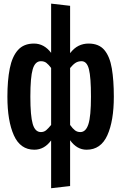

<svg xmlns="http://www.w3.org/2000/svg" viewBox="-20 -794 655 1038"><path d="M256.4 -774.4 359 -762.6V-506.7Q380.5 -534.4 405.1 -546.4Q429.7 -558.5 459 -558.5Q514.9 -558.5 544.4 -523.3Q573.8 -488.2 584.6 -423.8Q595.4 -359.5 595.4 -271.3Q595.4 -140.5 560.3 -62.6Q525.1 15.4 448.2 15.4Q395.4 15.4 359 -35.9V211.8L256.4 223.6V-34.9Q219.5 15.4 165.6 15.4Q89.7 15.4 54.9 -62.6Q20 -140.5 20 -271.3Q20 -359.5 32.8 -423.8Q45.6 -488.2 76.9 -523.3Q108.2 -558.5 163.6 -558.5Q218.5 -558.5 256.4 -508.2ZM201 -463.1Q169.7 -463.1 156.9 -419.7Q144.1 -376.4 144.1 -271.3Q144.1 -167.7 156.9 -123.8Q169.7 -80 201 -80Q217.4 -80 229.2 -89.7Q241 -99.5 256.4 -118.5V-426.7Q242.6 -445.1 230.8 -454.1Q219 -463.1 201 -463.1ZM421 -463.1Q402.1 -463.1 388.2 -454.1Q374.4 -445.1 359 -426.2V-118.5Q372.8 -99 385.1 -89.5Q397.4 -80 414.4 -80Q444.1 -80 457.9 -122.6Q471.8 -165.1 471.8 -271.3Q471.8 -376.4 460.8 -419.7Q449.7 -463.1 421 -463.1Z"/></svg>

Font: Fira Code SemiBold
Style: Regular
Weight: 600
Designer: Carrois Corporate, Edenspiekermann AG, Nikita Prokopov
Foundry: Carrois Corporate, Edenspiekermann AG, Nikita Prokopov
Version: Version 6.002